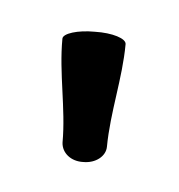

<svg xmlns="http://www.w3.org/2000/svg" viewBox="-56 -1029 286 307"><g transform="rotate(20 87.0 -875.5)"><path d="M15 -947C29 -893 58 -844 72 -791C77 -775 95 -767 114 -773C133 -778 145 -794 141 -809C127 -863 127 -920 113 -973C111 -982 87 -983 60 -975C33 -968 13 -955 15 -947Z"/></g></svg>

Font: Nupuram Condensed Medium
Style: Regular
Weight: 500
Width: 3
Designer: Santhosh Thottingal (santhosh.thottingal@gmail.com)
Foundry: SMC
Version: Version 1.000